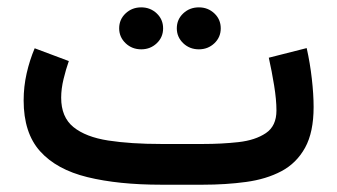

<svg xmlns="http://www.w3.org/2000/svg" viewBox="-20 -507 925 527"><path d="M536.1 0H422.9Q304.7 0 220 -20.8Q135.3 -41.5 90.1 -91.8Q44.9 -142.1 44.9 -231.4Q44.9 -269.5 53.2 -305.9Q61.5 -342.3 75.2 -374.5L168.9 -339.4Q161.1 -317.4 154.5 -290.3Q147.9 -263.2 147.9 -238.8Q147.9 -185.5 181.6 -158.2Q215.3 -130.9 277.1 -121.3Q338.9 -111.8 422.9 -111.8H537.1Q588.4 -111.8 634.5 -116.9Q680.7 -122.1 709.7 -141.6Q738.8 -161.1 738.8 -203.6Q738.8 -233.4 732.4 -272.5Q726.1 -311.5 717.8 -348.6L821.8 -375Q831.1 -333.5 835.9 -290.8Q840.8 -248 840.8 -213.4Q840.8 -144 817.4 -101.6Q793.9 -59.1 752.4 -37.1Q710.9 -15.1 655.5 -7.6Q600.1 0 536.1 0ZM465.3 -429.2Q465.3 -453.6 482.9 -470.2Q500.5 -486.8 525.9 -486.8Q550.8 -486.8 568.4 -470.2Q585.9 -453.6 585.9 -429.2Q585.9 -404.8 568.4 -388.2Q550.8 -371.6 525.9 -371.6Q500.5 -371.6 482.9 -388.4Q465.3 -405.3 465.3 -429.2ZM307.1 -429.2Q307.1 -453.6 324.7 -470.2Q342.3 -486.8 367.7 -486.8Q392.6 -486.8 410.2 -470.2Q427.7 -453.6 427.7 -429.2Q427.7 -404.8 410.2 -388.2Q392.6 -371.6 367.7 -371.6Q342.3 -371.6 324.7 -388.4Q307.1 -405.3 307.1 -429.2Z"/></svg>

Font: Vazirmatn RD FD Medium
Style: Regular
Weight: 500
Designer: Saber Rastikerdar
Foundry: Saber Rastikerdar
Version: Version 33.003